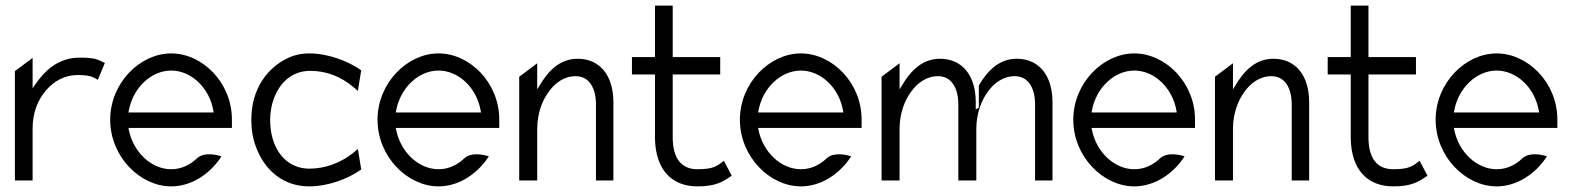

<svg xmlns="http://www.w3.org/2000/svg" viewBox="-20 -652 5598 683"><path d="M33 -10H96V-196C96 -253 116 -299 144 -331C169 -360 206 -385 256 -385C297 -385 311 -379 328 -368L353 -428C328 -440 319 -447 264 -447C188 -447 140 -402 105 -351L96 -338V-446L33 -399Z M372 -226C372 -95 478 11 589 11C659 11 726 -31 768 -96C752 -101 708 -112 682 -90C656 -65 625 -50 589 -50C519 -50 454 -110 438 -191L437 -197H805V-227C805 -358 700 -462 589 -462C478 -462 372 -357 372 -226ZM437 -252 438 -258C453 -340 518 -401 589 -401C660 -401 725 -340 739 -258L740 -252Z M874 -226C874 -192 879 -160 890 -131C920 -48 986 11 1080 11C1146 11 1217 -15 1265 -49L1253 -122L1235 -107C1193 -74 1139 -52 1080 -52C1060 -52 1041 -56 1023 -65C975 -88 941 -145 941 -226C941 -250 945 -274 952 -295C972 -355 1016 -400 1084 -400C1143 -400 1194 -378 1235 -344L1253 -329L1265 -402C1218 -435 1147 -462 1080 -462C1051 -462 1025 -456 1001 -444C933 -411 874 -338 874 -226Z M1323 -226C1323 -95 1429 11 1540 11C1610 11 1677 -31 1719 -96C1703 -101 1659 -112 1633 -90C1607 -65 1576 -50 1540 -50C1470 -50 1405 -110 1389 -191L1388 -197H1756V-227C1756 -358 1651 -462 1540 -462C1429 -462 1323 -357 1323 -226ZM1388 -252 1389 -258C1404 -340 1469 -401 1540 -401C1611 -401 1676 -340 1690 -258L1691 -252Z M1827 -10H1891V-192C1891 -249 1909 -295 1933 -327C1954 -356 1986 -381 2028 -381C2077 -381 2100 -337 2100 -281V-10H2162V-289C2162 -382 2115 -443 2035 -443C1970 -443 1929 -398 1899 -347L1891 -334V-427L1827 -379Z M2228 -387H2310V-159C2312 -49 2369 11 2461 11C2526 11 2551 -5 2583 -27L2555 -80C2530 -61 2518 -50 2461 -50C2401 -50 2373 -92 2373 -164V-387H2542V-449H2373V-632H2310V-449H2228Z M2612 -226C2612 -95 2718 11 2829 11C2899 11 2966 -31 3008 -96C2992 -101 2948 -112 2922 -90C2896 -65 2865 -50 2829 -50C2759 -50 2694 -110 2678 -191L2677 -197H3045V-227C3045 -358 2940 -462 2829 -462C2718 -462 2612 -357 2612 -226ZM2677 -252 2678 -258C2693 -340 2758 -401 2829 -401C2900 -401 2965 -340 2979 -258L2980 -252Z M3116 -10H3180V-192C3180 -249 3198 -295 3222 -327C3243 -356 3275 -381 3317 -381C3366 -381 3389 -337 3389 -281V-10H3453V-192C3453 -249 3471 -295 3495 -327C3516 -356 3548 -381 3590 -381C3639 -381 3662 -337 3662 -281V-10H3724V-289C3724 -382 3677 -443 3597 -443C3533 -443 3492 -399 3462 -348V-269L3451 -263V-289C3451 -382 3404 -443 3324 -443C3259 -443 3218 -398 3188 -347L3180 -334V-427L3116 -379Z M3798 -226C3798 -95 3904 11 4015 11C4085 11 4152 -31 4194 -96C4178 -101 4134 -112 4108 -90C4082 -65 4051 -50 4015 -50C3945 -50 3880 -110 3864 -191L3863 -197H4231V-227C4231 -358 4126 -462 4015 -462C3904 -462 3798 -357 3798 -226ZM3863 -252 3864 -258C3879 -340 3944 -401 4015 -401C4086 -401 4151 -340 4165 -258L4166 -252Z M4302 -10H4366V-192C4366 -249 4384 -295 4408 -327C4429 -356 4461 -381 4503 -381C4552 -381 4575 -337 4575 -281V-10H4637V-289C4637 -382 4590 -443 4510 -443C4445 -443 4404 -398 4374 -347L4366 -334V-427L4302 -379Z M4703 -387H4785V-159C4787 -49 4844 11 4936 11C5001 11 5026 -5 5058 -27L5030 -80C5005 -61 4993 -50 4936 -50C4876 -50 4848 -92 4848 -164V-387H5017V-449H4848V-632H4785V-449H4703Z M5087 -226C5087 -95 5193 11 5304 11C5374 11 5441 -31 5483 -96C5467 -101 5423 -112 5397 -90C5371 -65 5340 -50 5304 -50C5234 -50 5169 -110 5153 -191L5152 -197H5520V-227C5520 -358 5415 -462 5304 -462C5193 -462 5087 -357 5087 -226ZM5152 -252 5153 -258C5168 -340 5233 -401 5304 -401C5375 -401 5440 -340 5454 -258L5455 -252Z"/></svg>

Font: Charger Sport
Style: LitNrw
Weight: 300
Designer: Jasper
Foundry: Cannot Into Space Fonts
Version: Version 1.1